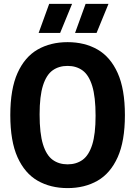

<svg xmlns="http://www.w3.org/2000/svg" viewBox="-20 -969 703 999"><path d="M331.7 9.7Q243 9.7 175.9 -28.7Q108.9 -67.2 71.2 -150.8Q33.6 -234.4 33.6 -370Q33.6 -505.6 71.2 -589.2Q108.9 -672.8 175.9 -711.3Q243 -749.7 331.7 -749.7Q420.5 -749.7 487.5 -711.3Q554.6 -672.8 592.2 -589.2Q629.9 -505.6 629.9 -370Q629.9 -234.4 592.2 -150.8Q554.6 -67.2 487.5 -28.7Q420.5 9.7 331.7 9.7ZM331.7 -113.9Q377.2 -113.9 409.8 -137.4Q442.3 -161 459.8 -216.1Q477.3 -271.3 477.3 -366.6Q477.3 -465.3 459.8 -521.9Q442.3 -578.5 409.8 -602.3Q377.2 -626.1 331.7 -626.1Q286.2 -626.1 253.7 -602.8Q221.1 -579.4 203.6 -524Q186.1 -468.7 186.1 -373.4Q186.1 -274.7 203.6 -218.1Q221.1 -161.5 253.7 -137.7Q286.2 -113.9 331.7 -113.9ZM370.5 -797.5 425.4 -948.9H544.5L482.4 -797.5ZM181 -797.5 235.9 -948.9H355L292.9 -797.5Z"/></svg>

Font: Encode Sans SC Condensed Thin
Style: Regular
Weight: 100
Width: 3
Designer: Multiple Designers
Foundry: Impallari Type
Version: Version 3.002